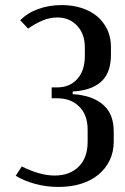

<svg xmlns="http://www.w3.org/2000/svg" viewBox="-20 -729 492 758"><path d="M211 9Q164 9 120.5 -2.5Q77 -14 42 -35L66 -72Q137 -36 196 -36Q255 -36 290.5 -71Q326 -106 326 -169V-217Q326 -275 293 -308Q260 -341 206 -341H184V-384H206Q255 -384 285 -417Q315 -450 315 -509V-541Q315 -595 284.5 -627.5Q254 -660 206 -660Q177 -660 148 -648Q119 -636 91 -616L60 -649Q88 -678 131 -693.5Q174 -709 224 -709Q266 -709 302 -697.5Q338 -686 363.5 -664.5Q389 -643 403.5 -612.5Q418 -582 418 -544V-513Q418 -445 383.5 -410.5Q349 -376 283 -369L267 -368V-357L283 -356Q353 -348 391 -312Q429 -276 429 -210V-170Q429 -129 413 -96Q397 -63 368.5 -39.5Q340 -16 300 -3.5Q260 9 211 9Z"/></svg>

Font: Moniqa Paragraph
Style: Bold
Weight: 700
Designer: Rajesh Rajput
Foundry: Rajesh Rajput
Version: Version 1.000